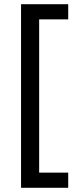

<svg xmlns="http://www.w3.org/2000/svg" viewBox="-20 -734 369 912"><path d="M304 158H80V-714H304V-642H166V86H304Z"/></svg>

Font: Noto IKEA Simplified Chinese
Style: Regular
Weight: 400
Designer: Monotype Design Team
Foundry: Monotype Imaging Inc.
Version: Version 1.100